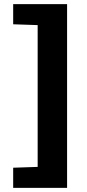

<svg xmlns="http://www.w3.org/2000/svg" viewBox="-20 -763 421 933"><path d="M44 150V52L163 48V-641L44 -645V-743H306V150Z"/></svg>

Font: Saira Thin
Style: Bold
Weight: 700
Version: Version 1.101